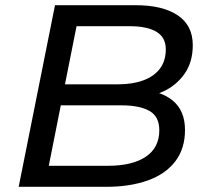

<svg xmlns="http://www.w3.org/2000/svg" viewBox="-20 -720 797 740"><path d="M52 0 192 -700H502Q607 -700 665 -661Q723 -622 723 -546Q723 -480 690.5 -434.5Q658 -389 606 -366Q554 -343 496 -343L519 -372Q597 -372 645 -333Q693 -294 693 -219Q693 -147 655.5 -98Q618 -49 549.5 -24.5Q481 0 389 0ZM168 -81H396Q490 -81 542 -116Q594 -151 594 -218Q594 -271 556 -292.5Q518 -314 448 -314H198L214 -395H435Q490 -395 531.5 -410Q573 -425 596 -455Q619 -485 619 -530Q619 -576 583 -597.5Q547 -619 481 -619H275Z"/></svg>

Font: Montserrat Thin Medium
Style: Italic
Weight: 500
Italic angle: -11.3°
Version: Version 9.000